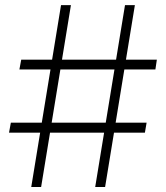

<svg xmlns="http://www.w3.org/2000/svg" viewBox="-20 -748 665 768"><path d="M360.8 0 480 -727.5H519.5L400.4 0ZM16.1 -217.3 23.4 -257.3H566.4L559.6 -217.3ZM105 0 224.1 -727.5H263.7L144.5 0ZM57.6 -470.2 64.9 -509.3H607.4L601.6 -470.2Z"/></svg>

Font: Inter 17pt ExtraLight
Style: Regular
Weight: 250
Version: Version 4.001;git-66647c0bb